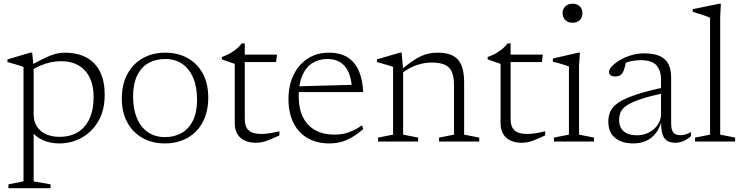

<svg xmlns="http://www.w3.org/2000/svg" viewBox="-20 -740 3888 1004"><path d="M469.5 -231.5Q469.5 -321.5 424.5 -370.8Q379.5 -420 299.5 -420Q272 -420 244.2 -414Q216.5 -408 187.8 -395.5Q159 -383 128 -362.5V-390.5Q168.5 -414 197.5 -428.5Q226.5 -443 247.2 -450.8Q268 -458.5 284.8 -461.5Q301.5 -464.5 317 -464.5Q386.5 -464.5 433.2 -438.5Q480 -412.5 503.8 -363.5Q527.5 -314.5 527.5 -245Q527.5 -163 494 -106Q460.5 -49 406.5 -19.5Q352.5 10 290.5 10Q253.5 10 222.5 -0.2Q191.5 -10.5 168.8 -29Q146 -47.5 133 -71.5H156V208.5L244.5 224V244H24V224L103 208V-390Q96.5 -393 83.8 -396.8Q71 -400.5 54.2 -405.5Q37.5 -410.5 19 -415.5V-429.5L139.5 -465H148L156 -392V-141.5Q156 -104.5 173 -78.2Q190 -52 220.8 -38.2Q251.5 -24.5 291 -24.5Q347.5 -24.5 387.2 -49Q427 -73.5 448.2 -120Q469.5 -166.5 469.5 -231.5Z M842.5 -23Q892 -23 929.8 -44.5Q967.5 -66 989 -109.5Q1010.5 -153 1010.5 -219Q1010.5 -285 990.5 -332.5Q970.5 -380 933.2 -405.8Q896 -431.5 843.5 -431.5Q794 -431.5 756.2 -410.2Q718.5 -389 697.2 -345.2Q676 -301.5 676 -235.5Q676 -170 696 -122.2Q716 -74.5 753.5 -48.8Q791 -23 842.5 -23ZM841.5 10Q775.5 10 724.8 -18.8Q674 -47.5 645.5 -100.2Q617 -153 617 -224.5Q617 -298.5 645.8 -352.2Q674.5 -406 725.8 -435.2Q777 -464.5 844.5 -464.5Q911 -464.5 961.8 -436Q1012.5 -407.5 1040.8 -354.8Q1069 -302 1069 -230Q1069 -156 1040.5 -102.2Q1012 -48.5 960.8 -19.2Q909.5 10 841.5 10Z M1260 -117Q1260 -77 1280.5 -58.2Q1301 -39.5 1347 -39.5Q1365.5 -39.5 1389 -43Q1412.5 -46.5 1441 -53.5V-32Q1406.5 -16 1385 -7.5Q1363.5 1 1348 3.8Q1332.5 6.5 1315.5 6.5Q1285.5 6.5 1260.8 -4.5Q1236 -15.5 1221.8 -38.2Q1207.5 -61 1207.5 -96V-406L1140 -429.5V-441.5Q1155 -447.5 1167.5 -453.2Q1180 -459 1190.8 -465.8Q1201.5 -472.5 1210.8 -479.5Q1220 -486.5 1228.5 -495Q1237 -503.5 1244.5 -513H1260V-438.5ZM1232.5 -415.5 1233 -454.5H1428.5L1423.5 -415.5Z M1700.5 -464.5Q1760 -464.5 1798.5 -439.5Q1837 -414.5 1856.8 -368.5Q1876.5 -322.5 1879 -258.5H1535.5L1534 -288.5L1842.5 -297L1820 -279Q1818 -327 1803.2 -361Q1788.5 -395 1761 -413.2Q1733.5 -431.5 1692.5 -431.5Q1647 -431.5 1613 -409.8Q1579 -388 1560.5 -344.8Q1542 -301.5 1542 -237.5Q1542 -172 1564.2 -127.2Q1586.5 -82.5 1628.5 -59.2Q1670.5 -36 1730 -36Q1756 -36 1779 -41Q1802 -46 1825.2 -56.8Q1848.5 -67.5 1873 -84.5L1879.5 -64.5Q1848.5 -38.5 1820.2 -22Q1792 -5.5 1763.5 2.2Q1735 10 1702 10Q1636.5 10 1588.5 -17.8Q1540.5 -45.5 1514.5 -97.5Q1488.5 -149.5 1488.5 -222Q1488.5 -292 1514.5 -346.8Q1540.5 -401.5 1588 -433Q1635.5 -464.5 1700.5 -464.5Z M2088 -378V-36L2166.5 -20.5V0H1957V-20.5L2035.5 -36V-390Q2027.5 -393.5 2006.2 -399.8Q1985 -406 1951 -415.5V-429.5L2072 -465H2080ZM2276 -20.5 2354 -36V-294Q2354 -338 2342.8 -364Q2331.5 -390 2305.8 -401.5Q2280 -413 2236 -413Q2200.5 -413 2161.8 -400.5Q2123 -388 2084.5 -359.5L2073 -371.5Q2108 -400.5 2134.5 -419Q2161 -437.5 2183.2 -447.2Q2205.5 -457 2226.2 -460.8Q2247 -464.5 2270 -464.5Q2343.5 -464.5 2375.2 -427.5Q2407 -390.5 2407 -311.5V-36L2486 -20.5V0H2276Z M2650 -117Q2650 -77 2670.5 -58.2Q2691 -39.5 2737 -39.5Q2755.5 -39.5 2779 -43Q2802.5 -46.5 2831 -53.5V-32Q2796.5 -16 2775 -7.5Q2753.5 1 2738 3.8Q2722.5 6.5 2705.5 6.5Q2675.5 6.5 2650.8 -4.5Q2626 -15.5 2611.8 -38.2Q2597.5 -61 2597.5 -96V-406L2530 -429.5V-441.5Q2545 -447.5 2557.5 -453.2Q2570 -459 2580.8 -465.8Q2591.5 -472.5 2600.8 -479.5Q2610 -486.5 2618.5 -495Q2627 -503.5 2634.5 -513H2650V-438.5ZM2622.5 -415.5 2623 -454.5H2818.5L2813.5 -415.5Z M2974 -621Q2951 -621 2936.5 -634.8Q2922 -648.5 2922 -671Q2922 -693.5 2936.5 -707Q2951 -720.5 2974 -720.5Q2997.5 -720.5 3011.5 -707Q3025.5 -693.5 3025.5 -671Q3025.5 -648.5 3011.5 -634.8Q2997.5 -621 2974 -621ZM3012.5 -464.5 3008 -399.5V-36L3086 -20.5V0H2876.5V-20.5L2955 -36V-392.5Q2949.5 -395 2935.2 -399.5Q2921 -404 2903.8 -409Q2886.5 -414 2871 -417.5V-434L3003 -464.5Z M3463 -285.5 3462 -255.5Q3382 -238.5 3333.5 -222.5Q3285 -206.5 3260 -190.2Q3235 -174 3226.2 -155Q3217.5 -136 3217.5 -113Q3217.5 -73.5 3241.8 -53Q3266 -32.5 3311.5 -32.5Q3346 -32.5 3374.5 -47.8Q3403 -63 3419.8 -88Q3436.5 -113 3436.5 -142.5V-323Q3436.5 -373 3412.2 -399.2Q3388 -425.5 3329 -425.5Q3305 -425.5 3280.5 -420.2Q3256 -415 3228 -403L3255 -423Q3252 -408 3248.8 -395.2Q3245.5 -382.5 3242 -372.8Q3238.5 -363 3233.5 -356.5Q3227.5 -347.5 3217.5 -343.8Q3207.5 -340 3197 -340Q3181 -340 3172.8 -347Q3164.5 -354 3164.5 -363.5Q3164.5 -377 3180 -393.5Q3195.5 -410 3221.5 -425.5Q3247.5 -441 3280.5 -451Q3313.5 -461 3347.5 -461Q3400.5 -461 3431.5 -446.2Q3462.5 -431.5 3476 -403.2Q3489.5 -375 3489.5 -335.5V-95.5Q3489.5 -72 3494.8 -58.2Q3500 -44.5 3511.2 -38.8Q3522.5 -33 3539 -33Q3551.5 -33 3564.5 -36.8Q3577.5 -40.5 3593 -49.5V-28Q3573 -10 3552.5 -1.8Q3532 6.5 3511.5 6.5Q3485 6.5 3468 -4.2Q3451 -15 3443.5 -40.8Q3436 -66.5 3437 -111.5L3440.5 -113Q3431 -72 3410.2 -44.8Q3389.5 -17.5 3359.5 -3.8Q3329.5 10 3292 10Q3232 10 3196.5 -18.8Q3161 -47.5 3161 -104.5Q3161 -133.5 3172 -158Q3183 -182.5 3214.5 -203.8Q3246 -225 3305.8 -245Q3365.5 -265 3463 -285.5Z M3746 -36 3824 -20.5V0H3614.5V-20.5L3693 -36V-647Q3686.5 -650.5 3672.8 -655.5Q3659 -660.5 3640.5 -666.2Q3622 -672 3602.5 -678V-692L3741 -720.5H3749.5L3746 -654.5Z"/></svg>

Font: Newsreader Light
Style: Regular
Weight: 300
Designer: Hugues Gentile
Foundry: Production Type
Version: Version 1.003